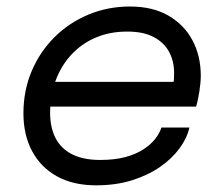

<svg xmlns="http://www.w3.org/2000/svg" viewBox="-20 -559 688 590"><path d="M97 -231.5 113 -307.5H523.5L508.5 -282.5Q511.5 -293 513.2 -304Q515 -315 515 -335Q515 -371 499.5 -399.8Q484 -428.5 452.2 -445.2Q420.5 -462 371 -462Q317 -462 273.5 -443.2Q230 -424.5 198.8 -390.5Q167.5 -356.5 150.8 -311Q134 -265.5 134 -212Q134 -167 150.8 -134.5Q167.5 -102 201.8 -84.8Q236 -67.5 288 -67.5Q332 -67.5 364.8 -76.2Q397.5 -85 420.2 -99.8Q443 -114.5 456.8 -132Q470.5 -149.5 476 -167H562Q555 -135 532 -103.5Q509 -72 472 -46.2Q435 -20.5 385.5 -5Q336 10.5 275.5 10.5Q205 10.5 155 -17.2Q105 -45 78.5 -94.8Q52 -144.5 52 -210.5Q52 -280.5 77.2 -340.2Q102.5 -400 147.5 -444.8Q192.5 -489.5 252 -514.2Q311.5 -539 379.5 -539Q449 -539 497.5 -511Q546 -483 571.5 -435Q597 -387 597 -326.5Q597 -305 592.5 -276.8Q588 -248.5 582.5 -231.5Z"/></svg>

Font: Epilogue
Style: Italic
Weight: 400
Italic angle: -12°
Designer: Tyler Finck
Foundry: Etcetera Type Co
Version: Version 2.112